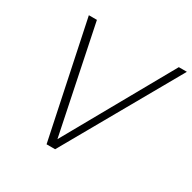

<svg xmlns="http://www.w3.org/2000/svg" viewBox="-155 -856 1012 1011"><g transform="rotate(30 350.5 -350.0)"><path d="M252 0 105 -700H154L288 -52L652 -700H701L304 0Z"/></g></svg>

Font: DM Sans 17pt ExtraLight
Style: Italic
Weight: 250
Italic angle: -10°
Version: Version 4.004;gftools[0.9.30]